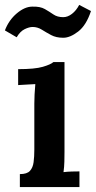

<svg xmlns="http://www.w3.org/2000/svg" viewBox="-39 -763 391 783"><path d="M42 -53Q71 -53 83 -66Q95 -79 98 -101.5Q101 -124 101 -153V-340Q101 -357 102 -377.5Q103 -398 105 -420Q89 -419 68.5 -418Q48 -417 35 -416V-481Q103 -481 135.5 -490.5Q168 -500 179 -510H224V-143Q224 -126 223.5 -104Q223 -82 220 -61Q236 -63 254 -63.5Q272 -64 285 -64V0H42ZM332 -718Q313 -660 280 -634.5Q247 -609 219 -609Q190 -609 169.5 -620Q149 -631 131.5 -642Q114 -653 94 -653Q80 -653 61.5 -644Q43 -635 29 -611L-19 -639Q-3 -681 29.5 -708.5Q62 -736 93 -736Q125 -737 144 -726Q163 -715 179 -704Q195 -693 219 -693Q237 -693 254.5 -706.5Q272 -720 284 -743Z"/></svg>

Font: Lora SemiBold
Style: Regular
Weight: 600
Designer: Olga Karpushina, Alexei Vanyashin (Cyrillic)
Foundry: Cyreal
Version: Version 3.011; ttfautohint (v1.8.4.7-5d5b)